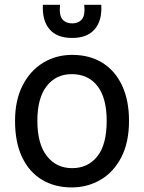

<svg xmlns="http://www.w3.org/2000/svg" viewBox="-20 -790 613 817"><path d="M285 7.5Q213 7.5 158.8 -25Q104.5 -57.5 74.2 -120.8Q44 -184 44 -276Q44 -363 76 -426Q108 -489 163.2 -522.8Q218.5 -556.5 287 -556.5Q361.5 -556.5 415.8 -522.8Q470 -489 499.5 -426Q529 -363 529 -276Q529 -184 496.2 -120.8Q463.5 -57.5 408 -25Q352.5 7.5 285 7.5ZM287 -74.5Q354 -74.5 394 -124.5Q434 -174.5 434 -276Q434 -373 394.8 -423.8Q355.5 -474.5 285 -474.5Q218.5 -474.5 178.8 -423.8Q139 -373 139 -276Q139 -178 179.2 -126.2Q219.5 -74.5 287 -74.5ZM287 -628.5Q222 -628.5 190.5 -665.8Q159 -703 162.5 -769.5H235.5Q231 -724.5 245.8 -707.5Q260.5 -690.5 287 -690.5Q313.5 -690.5 328.2 -707.5Q343 -724.5 338.5 -769.5H411Q415 -703 383.2 -665.8Q351.5 -628.5 287 -628.5Z"/></svg>

Font: Spline Sans
Style: Regular
Weight: 400
Designer: Eben Sorkin, Mirko Velimirovic
Foundry: Sorkin Type
Version: Version 1.001